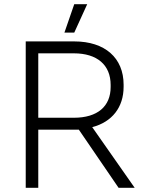

<svg xmlns="http://www.w3.org/2000/svg" viewBox="-20 -898 687 918"><path d="M397 -878H335L288 -742H335ZM103 0H163V-278H357L547 0H624L421 -290C516 -315 571 -385 571 -483V-493C571 -621 482 -700 335 -700H103ZM163 -335V-643H333C445 -643 509 -587 509 -492V-482C509 -390 447 -335 333 -335Z"/></svg>

Font: Fixel Display Light
Style: Regular
Weight: 300
Designer: AlfaBravo + MacPaw
Foundry: Kyrylo Tkachov, Marchela Mozhyna, Serhii Makarenko, Maria Weinstein, Zakhar Kryvoshyya
Version: Version 1.211